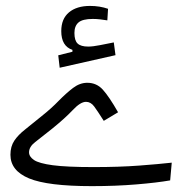

<svg xmlns="http://www.w3.org/2000/svg" viewBox="-20 -633 626 655"><path d="M293.5 2Q142.6 2 79.1 -24.4Q15.6 -50.8 15.6 -105Q15.6 -133.3 28.8 -153.1Q42 -172.9 66.4 -191.9Q90.3 -210.9 122.6 -237.3Q155.3 -263.2 180.7 -289.6Q206.1 -315.4 229.2 -333Q252.4 -350.6 277.8 -350.6Q309.6 -350.6 330.8 -327.1Q352.1 -303.7 382.8 -250L334 -220.7Q313 -253.9 301.3 -269.8Q289.6 -285.6 273.4 -285.6Q254.4 -285.6 228 -257.3Q201.2 -229 157.7 -193.8Q121.1 -164.6 100.1 -148.4Q79.1 -132.3 79.1 -113.3Q79.1 -98.6 95.9 -87.2Q112.8 -75.7 160.2 -69.3Q207.5 -63 298.8 -63Q387.2 -63 454.6 -68.1Q522 -73.2 565.9 -78.1L560.5 -17.6Q516.1 -9.8 445.3 -3.9Q374.5 2 293.5 2ZM183.6 -401.9 178.7 -444.3 227.1 -456.5V-462.9Q189 -475.6 189 -526.9Q189 -568.8 215.3 -590.8Q241.7 -612.8 287.1 -612.8Q320.3 -612.8 348.6 -603L346.2 -563.5Q334 -565.4 321.8 -566.9Q309.6 -568.4 296.4 -568.4Q261.7 -568.4 247.8 -556.4Q233.9 -544.4 233.9 -520.5Q233.9 -494.6 244.9 -484.4Q255.9 -474.1 280.8 -474.1Q296.9 -474.1 321.3 -479Q345.7 -483.9 368.2 -488.3L374 -444.8Z"/></svg>

Font: CaskaydiaMono NF Light
Style: Regular
Weight: 300
Designer: Aaron Bell
Foundry: Saja Typeworks
Version: Version 2111.001; ttfautohint (v1.8.4);Nerd Fonts 3.1.1